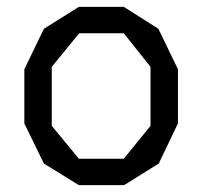

<svg xmlns="http://www.w3.org/2000/svg" viewBox="-20 -530 590 560"><path d="M210 10 108 -53 51 -170V-328L108 -446L210 -510H341L442 -446L499 -328V-170L443 -53L342 10ZM341 -67 419 -163V-335L341 -433H211L131 -335V-163L210 -67Z"/></svg>

Font: Syne Mono
Style: Regular
Weight: 400
Monospace: yes
Designer: Lucas Descroix
Foundry: Bonjour Monde
Version: Version 2.000; ttfautohint (v1.8.3)